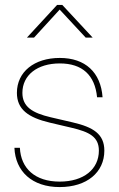

<svg xmlns="http://www.w3.org/2000/svg" viewBox="-20 -760 487 787"><path d="M224.6 6.8C336.4 6.8 407.7 -53.7 407.7 -142.6C407.7 -210.9 361.8 -238.8 278.3 -258.3L188 -279.3C112.3 -296.9 71.8 -322.8 71.8 -379.4C71.8 -452.1 132.8 -500 225.1 -500C317.4 -500 369.1 -452.1 377.9 -361.3H400.4C393.1 -463.4 329.6 -522.5 225.1 -522.5C120.1 -522.5 49.3 -465.3 49.3 -379.4C49.3 -311.5 95.7 -278.3 184.1 -257.3L273.4 -236.3C346.2 -219.2 385.3 -199.2 385.3 -142.6C385.3 -66.9 323.7 -15.6 224.6 -15.6C123.5 -15.6 65.4 -69.8 61.5 -154.3H39.1C43 -57.6 111.3 6.8 224.6 6.8ZM119.6 -606 224.6 -720.7 331.1 -606H359.4V-606.4L235.4 -739.7H213.9L90.8 -606.4V-606Z"/></svg>

Font: Raveo Display Display Thin
Style: Regular
Weight: 100
Designer: Jakub Foglar, Rasmus Andersson (Inter)
Foundry: Jakubfoglar.com
Version: Version 1.100;Glyphs 3.2.3 (3260)